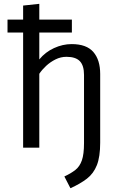

<svg xmlns="http://www.w3.org/2000/svg" viewBox="-20 -786 655 1022"><path d="M189.2 -765.6V-681.5H362.6V-612.8H189.2V-469.7Q221 -508.7 267.4 -530Q313.8 -551.3 361.5 -551.3Q440.5 -551.3 476.9 -509.2Q513.3 -467.2 513.3 -392.3V-26.7Q513.3 48.7 495.6 93.3Q477.9 137.9 442.6 165.1Q407.2 192.3 354.9 215.9L322.6 153.3Q357.9 136.9 381.3 118.5Q404.6 100 415.9 67.4Q427.2 34.9 427.2 -24.6V-387.2Q427.2 -437.4 404.9 -460.5Q382.6 -483.6 333.8 -483.6Q303.1 -483.6 275.4 -469.7Q247.7 -455.9 225.6 -435.4Q203.6 -414.9 189.2 -393.3V0H103.1V-612.8H20V-681.5H103.1V-756.4Z"/></svg>

Font: FiraCode Nerd Font
Style: Regular
Weight: 400
Designer: Carrois Corporate, Edenspiekermann AG, Nikita Prokopov
Foundry: Carrois Corporate, Edenspiekermann AG, Nikita Prokopov
Version: Version 6.002;Nerd Fonts 2.1.0